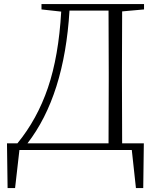

<svg xmlns="http://www.w3.org/2000/svg" viewBox="-20 -743 785 951"><path d="M116.2 -33.2H517.6Q518.6 -131.8 518.6 -352.5V-382.8Q518.6 -591.8 517.6 -690.4H324.2Q298.8 -269.5 116.2 -33.2ZM693.4 -696.3 585 -686.5Q584 -588.9 584 -382.8V-352.5Q584 -131.8 585 -33.2H692.4L689.5 188.5H653.3L632.8 0H76.2L54.7 188.5H17.6L14.6 -33.2H66.4Q164.1 -152.3 217.3 -308.1Q270.5 -463.9 283.2 -685.5L185.5 -696.3V-722.7H693.4Z"/></svg>

Font: GenYoMin TW TTF ExtraLight
Style: Regular
Weight: 250
Version: Version 1.300